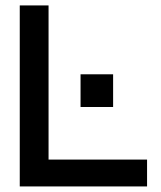

<svg xmlns="http://www.w3.org/2000/svg" viewBox="-20 -670 580 690"><path d="M508.5 0H51V-650.5H154.5V-96.5H508.5ZM269.5 -403H386.5V-285.5H269.5Z"/></svg>

Font: Overused Grotesk Medium
Style: Regular
Weight: 525
Version: Version 0.004